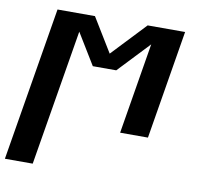

<svg xmlns="http://www.w3.org/2000/svg" viewBox="-103 -605 934 904"><g transform="rotate(10 364.0 -152.5)"><path d="M-22 215 100 -520H279L378 -358L531 -520H710L624 0H491L563 -435L422 -286H310L219 -435L111 215Z"/></g></svg>

Font: Iosevka Etoile Extrabold
Style: Italic
Weight: 800
Italic angle: -9°
Designer: Belleve Invis
Foundry: Belleve Invis
Version: Version 22.1.2; ttfautohint (v1.8.4)